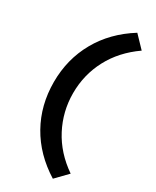

<svg xmlns="http://www.w3.org/2000/svg" viewBox="-224 -763 823 1011"><g transform="rotate(30 187.0 -258.0)"><path d="M290 186Q168 110 104 -4Q40 -118 40 -258Q40 -397 104.5 -511.5Q169 -626 291 -702L358 -632Q259 -563 208 -466.5Q157 -370 157 -258Q157 -147 208 -49.5Q259 48 358 116Z"/></g></svg>

Font: Readex Pro Medium
Style: Regular
Weight: 500
Designer: Bonnie Shaver-Troup, Thomas Jockin
Foundry: Lexend
Version: Version 1.204